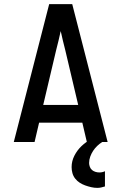

<svg xmlns="http://www.w3.org/2000/svg" viewBox="-20 -690 590 933"><path d="M47 0 219 -670H331L503 0H402L380 -94H170L148 0ZM360 -180 297 -447Q291 -470 285.5 -493Q280 -516 275 -539Q270 -516 264.5 -493Q259 -470 253 -447L190 -180ZM453 223Q438 223 423 219.5Q408 216 394 211Q380 206 367.5 198Q355 190 345.5 178Q336 166 332 151.5Q328 137 328 122Q328 93 341.5 66.5Q355 40 376 20Q397 0 423 -13.5Q449 -27 477 -34V0Q464 8 452.5 19Q441 30 432.5 43Q424 56 418.5 71Q413 86 413 102Q413 111 416.5 120.5Q420 130 427 136Q434 142 443.5 145Q453 148 463 148Q470 148 477 146.5Q484 145 490 142V216Q481 219 471.5 221Q462 223 453 223Z"/></svg>

Font: Lode Dark Term
Style: Bold
Weight: 700
Monospace: yes
Designer: Belleve Invis
Foundry: Belleve Invis
Version: Version 29.2.0